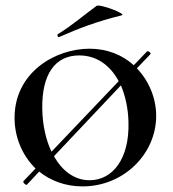

<svg xmlns="http://www.w3.org/2000/svg" viewBox="-20 -654 619 686"><path d="M192 -522C260 -552 325 -577 414 -599C437 -603 336 -641 325 -633C281 -601 240 -565 187 -532C183 -530 186 -519 192 -522ZM469 -410 517 -460C522 -464 509 -474 505 -470L458 -421C418 -457 364 -480 300 -480C177 -480 32 -395 32 -233C32 -163 60 -98 107 -52L64 -7C60 -2 73 9 76 6L120 -41C161 -8 214 12 275 12C422 12 538 -104 538 -240C538 -302 513 -364 469 -410ZM131 -265C129 -389 177 -456 263 -456C326 -456 374 -420 404 -364L164 -112C144 -154 132 -207 131 -265ZM300 -10C247 -10 202 -43 173 -96L412 -349C428 -311 438 -266 439 -218C443 -86 382 -10 300 -10Z"/></svg>

Font: Cormorant SC Semi
Style: Regular
Weight: 600
Designer: Christian Thalmann (Catharsis Fonts)
Version: Version 1.000;PS 001.000;hotconv 1.0.70;makeotf.lib2.5.58329